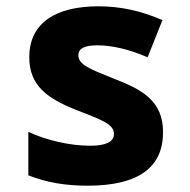

<svg xmlns="http://www.w3.org/2000/svg" viewBox="-20 -580 603 610"><path d="M258 10C423 10 498 -50 498 -160C498 -259 433 -295 342 -330C262 -362 229 -375 229 -405C229 -427 251 -436 289 -436C337 -436 391 -423 449 -398L496 -516C428 -546 361 -560 293 -560C158 -560 73 -508 73 -398C73 -309 129 -268 219 -232C302 -199 342 -187 342 -154C342 -128 313 -117 267 -117C204 -117 131 -133 70 -161V-23C128 0 189 10 258 10Z"/></svg>

Font: Noto Sans Mono SemiCondensed ExtraBold
Style: Regular
Weight: 800
Width: 4
Designer: Monotype Design Team
Foundry: Monotype Imaging Inc.
Version: Version 2.014